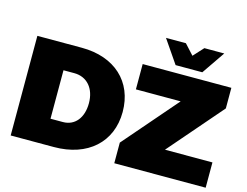

<svg xmlns="http://www.w3.org/2000/svg" viewBox="-118 -1110 1678 1305"><g transform="rotate(15 721.0 -457.0)"><path d="M1197 -752 1308 -914H1168L1103 -843L1038 -914H898L1009 -752ZM363 -701H50V0H354C591 0 744 -138 744 -351C744 -564 594 -701 363 -701ZM1088 -178 1415 -556V-701H791V-523H1106L779 -145V0H1422V-178ZM369 -180H282V-521H358C448 -521 507 -453 507 -349C507 -246 453 -180 369 -180Z"/></g></svg>

Font: Montserrat arm Black
Style: Regular
Weight: 900
Designer: Julieta Ulanovsky
Foundry: Julieta Ulanovsky
Version: Version 6.000;PS 006.000;hotconv 1.0.88;makeotf.lib2.5.64775